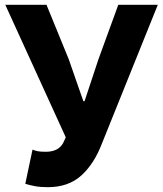

<svg xmlns="http://www.w3.org/2000/svg" viewBox="-20 -763 675 797"><path d="M178 14Q146 14 123.5 9.5Q101 5 85 0L115 -142Q124 -138 135.5 -135.5Q147 -133 170 -133Q195 -133 213 -141.5Q231 -150 242 -169L253 -193L2 -743H173L265 -518L326 -343H331L389 -518L471 -743H635L403 -167Q371 -83 317.5 -34.5Q264 14 178 14Z"/></svg>

Font: Noto Sans TC ExtraBold
Style: Regular
Weight: 800
Designer: Ryoko NISHIZUKA  (kana, bopomofo & ideographs); Paul D. Hunt (Latin, Greek & Cyrillic); Sandoll Communications , Soo-you
Foundry: Adobe
Version: Version 2.004-H2;hotconv 1.0.118;makeotfexe 2.5.65603